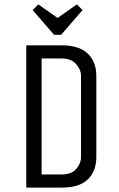

<svg xmlns="http://www.w3.org/2000/svg" viewBox="-20 -857 545 877"><path d="M100 0V-650H261Q341 -650 380.5 -612.5Q420 -575 420 -510V-140Q420 -75 381 -37.5Q342 0 261 0ZM350 -510Q350 -539 327.5 -564.5Q305 -590 261 -590H170V-60H261Q306 -60 328 -85Q350 -110 350 -140ZM331 -837 357 -811 259 -698H227L129 -811L155 -837L243 -775Z"/></svg>

Font: Unica One
Style: Regular
Weight: 400
Designer: Eduardo Rodriguez Tunni
Foundry: Eduardo Rodriguez Tunni
Version: Version 2.000; ttfautohint (v1.8.4.7-5d5b);gftools[0.9.23]